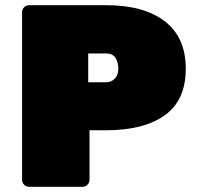

<svg xmlns="http://www.w3.org/2000/svg" viewBox="-20 -720 766 740"><path d="M92 -700H390Q534 -700 615 -638Q696 -576 696 -455Q696 -334 615.5 -276Q535 -218 390 -218H325V-27Q325 -16 317 -8Q309 0 298 0H92Q81 0 73 -8Q65 -16 65 -27V-673Q65 -684 73 -692Q81 -700 92 -700ZM320 -514V-403H390Q408 -403 422 -416.5Q436 -430 436 -455Q436 -480 425 -497Q414 -514 390 -514Z"/></svg>

Font: Rubik One
Style: Regular
Weight: 400
Designer: Hubert and Fischer with Elvire Volk Leonovitch
Foundry: Hubert and Fischer with Elvire Volk Leonovitch
Version: Version 1.001